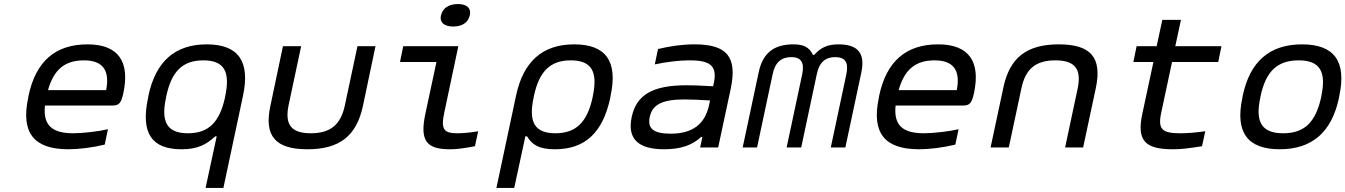

<svg xmlns="http://www.w3.org/2000/svg" viewBox="-20 -728 6643 948"><path d="M589 -268C622 -422 566 -509 412 -509C253 -509 157 -425 121 -256L119 -244C83 -73 146 9 318 9C369 9 435 1 497 -14L513 -90C466 -79 389 -70 342 -70C235 -70 192 -111 202 -207H537C570 -207 579 -223 589 -268ZM217 -283C246 -385 300 -430 395 -430C489 -430 523 -379 504 -283Z M713 -256 711 -244C674 -72 728 9 876 9C958 9 999 -15 1043 -55H1050L995 200H1083L1180 -256C1216 -425 1157 -509 1001 -509C844 -509 749 -425 713 -256ZM800 -247 801 -253C827 -376 882 -430 984 -430C1086 -430 1118 -376 1092 -253L1091 -247C1064 -124 1010 -70 908 -70C806 -70 773 -124 800 -247Z M1315 -205C1283 -56 1340 9 1498 9C1656 9 1740 -56 1772 -205L1834 -500H1745L1683 -209C1663 -112 1611 -70 1515 -70C1418 -70 1385 -112 1405 -209L1467 -500H1377Z M2238 -70C2173 -70 2156 -88 2173 -169L2243 -500H1971L1955 -422H2135L2080 -165C2052 -33 2086 9 2201 9C2236 9 2265 5 2325 -6L2341 -80C2301 -73 2266 -70 2238 -70ZM2157 -651C2150 -618 2172 -597 2218 -597C2263 -597 2292 -618 2299 -651L2300 -653C2307 -687 2286 -708 2241 -708C2195 -708 2165 -687 2158 -653Z M2993 -244 2995 -256C3031 -425 2972 -509 2815 -509C2659 -509 2564 -425 2528 -256L2431 200H2519L2574 -55H2582C2607 -15 2638 9 2720 9C2868 9 2956 -72 2993 -244ZM2615 -247 2616 -253C2642 -376 2697 -430 2798 -430C2900 -430 2933 -376 2907 -253L2906 -247C2879 -124 2824 -70 2722 -70C2621 -70 2588 -124 2615 -247Z M3409 -509C3350 -509 3292 -501 3229 -486L3213 -410C3273 -423 3334 -430 3385 -430C3488 -430 3523 -403 3504 -315L3501 -302C3440 -306 3395 -307 3370 -307C3201 -307 3122 -259 3099 -150C3076 -42 3132 9 3259 9C3341 9 3398 -11 3442 -52H3448L3437 0H3526L3588 -290C3621 -447 3570 -509 3409 -509ZM3188 -150C3201 -212 3250 -237 3360 -237C3389 -237 3441 -235 3486 -232L3481 -209C3461 -115 3399 -68 3292 -68C3207 -68 3176 -93 3188 -150Z M3726 -371 3647 0H3718L3795 -362C3807 -421 3839 -446 3887 -446C3934 -446 3953 -421 3941 -362L3864 0H3936L4013 -362C4025 -421 4056 -446 4104 -446C4152 -446 4171 -421 4159 -362L4082 0H4154L4233 -371C4253 -467 4214 -509 4120 -509C4069 -509 4034 -495 4000 -457H3994C3976 -495 3948 -509 3897 -509C3802 -509 3746 -467 3726 -371Z M4789 -268C4822 -422 4766 -509 4612 -509C4453 -509 4357 -425 4321 -256L4319 -244C4283 -73 4346 9 4518 9C4569 9 4635 1 4697 -14L4713 -90C4666 -79 4589 -70 4542 -70C4435 -70 4392 -111 4402 -207H4737C4770 -207 4779 -223 4789 -268ZM4417 -283C4446 -385 4500 -430 4595 -430C4689 -430 4723 -379 4704 -283Z M4934 -295 4871 0H4961L5023 -291C5043 -388 5094 -430 5191 -430C5287 -430 5321 -388 5301 -291L5239 0H5328L5391 -295C5422 -444 5366 -509 5208 -509C5050 -509 4965 -444 4934 -295Z M5808 -70C5720 -70 5696 -88 5713 -169L5767 -422H5995L6011 -500H5783L5811 -630H5719L5691 -500H5592L5576 -422H5675L5620 -165C5592 -33 5634 9 5771 9C5812 9 5845 5 5915 -6L5931 -80C5883 -73 5841 -70 5808 -70Z M6116 -256 6114 -244C6078 -75 6139 9 6299 9C6458 9 6555 -75 6591 -244L6593 -256C6629 -425 6568 -509 6409 -509C6249 -509 6152 -425 6116 -256ZM6203 -247 6204 -253C6230 -376 6287 -430 6392 -430C6496 -430 6530 -376 6504 -253L6503 -247C6476 -124 6420 -70 6316 -70C6211 -70 6176 -124 6203 -247Z"/></svg>

Font: LT Wave Mono
Style: Italic
Weight: 400
Designer: Daniel Lyons
Version: Version 2.5 (Glyphs App)